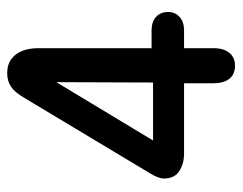

<svg xmlns="http://www.w3.org/2000/svg" viewBox="-88 -558 657 520"><g transform="rotate(-90 240.0 -298.5)"><path d="M274 -128V-48Q274 -21 286 -5.5Q298 10 322 10Q344 10 356.5 -5.5Q369 -21 369 -48V-128H417Q440 -128 453.5 -140Q467 -152 467 -171Q467 -192 453.5 -204Q440 -216 417 -216H369V-523Q369 -547 362 -565.5Q355 -584 340 -595.5Q325 -607 301 -607Q280 -607 264.5 -596.5Q249 -586 234 -560L30 -220Q16 -197 16 -183Q16 -154 36 -141Q56 -128 84 -128ZM276 -212H119L277 -474Z"/></g></svg>

Font: Beiruti SemiBold
Style: Regular
Weight: 600
Designer: Arlette Boutros
Foundry: Boutros
Version: Version 1.41